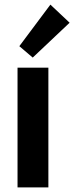

<svg xmlns="http://www.w3.org/2000/svg" viewBox="-20 -819 324 839"><path d="M56.6 -523.4H191.4V0H56.6ZM64.5 -617.2 200.2 -798.8 284.2 -719.7 123 -567.4Z"/></svg>

Font: Reddit Sans Fudge
Style: Bold
Weight: 700
Designer: Stephen Hutchings
Foundry: Reddit
Version: Version 1.013